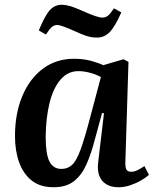

<svg xmlns="http://www.w3.org/2000/svg" viewBox="-20 -773 646 807"><path d="M507 -94Q506 -71 511 -61Q516 -51 532 -51Q545 -51 559.5 -58.5Q574 -66 587 -75L606 -38Q594 -27 573.5 -15Q553 -3 528 5.5Q503 14 478 14Q433 14 409.5 -13.5Q386 -41 393 -94L417 -297L409 -298L379 -188Q364 -129 344 -83.5Q324 -38 291.5 -12Q259 14 205 14Q149 14 113.5 -14Q78 -42 60.5 -90.5Q43 -139 43 -201Q43 -295 73.5 -368.5Q104 -442 160 -484Q216 -526 291 -526Q331 -526 363.5 -517Q396 -508 414 -499L499 -524L520 -513ZM238 -63Q265 -63 283.5 -80.5Q302 -98 319.5 -146.5Q337 -195 361 -287L404 -449Q385 -460 359 -467Q333 -474 309 -474Q265 -474 234.5 -438.5Q204 -403 188.5 -341Q173 -279 172 -198Q172 -125 188 -94Q204 -63 238 -63ZM388 -615Q367 -615 346.5 -621Q326 -627 299 -640Q236 -668 222 -668Q209 -668 199.5 -661Q190 -654 173 -628L143 -645Q169 -708 189.5 -730.5Q210 -753 240 -753Q254 -753 272.5 -748Q291 -743 332 -725Q390 -699 410 -699Q423 -699 433 -706.5Q443 -714 459 -738L490 -721Q463 -660 440.5 -637.5Q418 -615 388 -615Z"/></svg>

Font: Literata 36pt SemiBold
Style: Italic
Weight: 600
Italic angle: -2°
Designer: Latin by Veronika Burian and Jose Scaglione. Greek by Irene Vlachou. Cyrillic by Vera Evstafieva
Foundry: TypeTogether
Version: Version 3.002